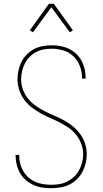

<svg xmlns="http://www.w3.org/2000/svg" viewBox="-20 -981 540 1009"><path d="M249 8Q225 8 201.5 4.5Q178 1 156 -9Q134 -19 116 -34.5Q98 -50 86 -70.5Q74 -91 68 -114.5Q62 -138 62 -161V-167H81V-162Q81 -141 86.5 -120Q92 -99 103 -80.5Q114 -62 130 -48Q146 -34 165.5 -25.5Q185 -17 206.5 -13.5Q228 -10 249 -10Q271 -10 292.5 -13.5Q314 -17 333.5 -27Q353 -37 369 -52Q385 -67 395.5 -86.5Q406 -106 411.5 -127Q417 -148 417 -170Q417 -198 407 -225Q397 -252 379.5 -273.5Q362 -295 338.5 -311Q315 -327 290 -339.5Q265 -352 239.5 -363Q214 -374 189.5 -388Q165 -402 143 -419.5Q121 -437 105 -460Q89 -483 80.5 -510Q72 -537 72 -565Q72 -589 77.5 -612.5Q83 -636 93.5 -657Q104 -678 121 -695Q138 -712 159 -723Q180 -734 203.5 -738.5Q227 -743 251 -743Q274 -743 297 -739Q320 -735 341 -725Q362 -715 379.5 -699Q397 -683 408 -662.5Q419 -642 424.5 -619.5Q430 -597 430 -573V-568H411V-573Q411 -604 399.5 -634Q388 -664 365.5 -685.5Q343 -707 312.5 -716Q282 -725 251 -725Q230 -725 209 -721Q188 -717 169 -707Q150 -697 135 -681.5Q120 -666 110.5 -647Q101 -628 96 -607Q91 -586 91 -565Q91 -537 100.5 -510.5Q110 -484 128 -462Q146 -440 169 -424Q192 -408 217 -395.5Q242 -383 268 -372Q294 -361 318.5 -347.5Q343 -334 364.5 -316Q386 -298 402.5 -275Q419 -252 427.5 -225Q436 -198 436 -170Q436 -146 430 -122Q424 -98 412.5 -76.5Q401 -55 383 -38Q365 -21 343.5 -10.5Q322 0 297.5 4Q273 8 249 8ZM153 -811 137 -822 237 -961H263L363 -822L347 -811L250 -943Z"/></svg>

Font: Iosevka Curly Thin
Style: Regular
Weight: 100
Monospace: yes
Designer: Belleve Invis
Foundry: Belleve Invis
Version: Version 22.1.2; ttfautohint (v1.8.4)